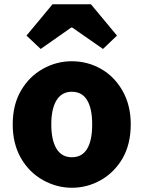

<svg xmlns="http://www.w3.org/2000/svg" viewBox="-20 -872 677 906"><path d="M183 -22Q117 -59 78.5 -126.5Q40 -194 40 -285Q40 -379 80 -446Q118 -511 182 -547Q246 -583 319 -583Q393 -583 456.5 -547Q520 -511 558.5 -443Q597 -375 597 -285Q597 -192 558 -124Q519 -58 455.5 -22Q392 14 319 14Q248 14 183 -22ZM415 -285Q415 -360 391 -399.5Q367 -439 319 -439Q271 -439 246.5 -398.5Q222 -358 222 -285Q222 -211 246.5 -170.5Q271 -130 319 -130Q367 -130 391 -169.5Q415 -209 415 -285ZM228 -852H409L532 -704L466 -641L321 -742H316L172 -641L105 -704Z"/></svg>

Font: Merged Yaku Han JP Black
Style: Regular
Weight: 900
Designer: Ryoko NISHIZUKA 西塚涼子 (kana, bopomofo & ideographs); Paul D. Hunt (Latin, Greek & Cyrillic); Sandoll Communications 산돌커뮤니
Foundry: Adobe
Version: Version 2.004